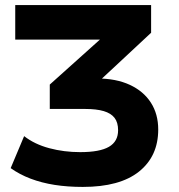

<svg xmlns="http://www.w3.org/2000/svg" viewBox="-20 -725 703 756"><path d="M306 11Q246 11 195 3Q144 -5 100.5 -21.5Q57 -38 22 -63L75 -189Q116 -157 174 -141.5Q232 -126 296 -126Q373 -126 409 -147Q445 -168 445 -212Q445 -243 431 -261Q417 -279 388.5 -287.5Q360 -296 315 -296H176V-392L419 -610L424 -569H40V-705H575V-596L341 -378L300 -416H362Q437 -416 491 -391Q545 -366 574 -321Q603 -276 603 -215Q603 -110 527.5 -49.5Q452 11 306 11Z"/></svg>

Font: Nunito Sans 8pt ExtraBold
Style: Regular
Weight: 800
Version: Version 3.101;gftools[0.9.27]